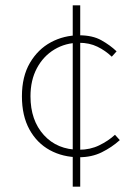

<svg xmlns="http://www.w3.org/2000/svg" viewBox="-20 -672 512 718"><path d="M276 -84Q215 -84 166.5 -110.5Q118 -137 90 -188Q62 -239 62 -312Q62 -386 92 -437Q122 -488 170.5 -514Q219 -540 276 -540Q326 -540 359 -521.5Q392 -503 416 -480L398 -460Q374 -483 344 -497.5Q314 -512 276 -512Q225 -512 183.5 -487Q142 -462 118 -417Q94 -372 94 -312Q94 -222 144 -167Q194 -112 276 -112Q317 -112 351 -128.5Q385 -145 410 -168L428 -148Q398 -121 360.5 -102.5Q323 -84 276 -84ZM252 26V-652H280V26Z"/></svg>

Font: Source Sans 3 Variable
Style: Regular
Weight: 200
Designer: Paul D. Hunt
Foundry: Adobe Systems Incorporated
Version: Version 3.026